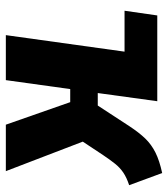

<svg xmlns="http://www.w3.org/2000/svg" viewBox="22 -612 589 674"><g transform="rotate(90 317.0 -274.5)"><path d="M334.8 -531.6 161 -416.7H17.2L33.7 -531.6ZM586.9 -548.8 629.6 -432.9Q603 -424.2 585.5 -412.4Q568 -400.5 554.5 -383.6Q540.9 -366.7 523.8 -341.2L476.7 -270.1L580.3 0H417.2L338.1 -226H292.2L260.8 0H102.8L176.8 -531.6H334.8L306.1 -322.7H350L422.7 -434Q445.2 -468.1 466 -489.6Q486.8 -511.1 515.2 -525.3Q543.5 -539.4 586.9 -548.8Z"/></g></svg>

Font: Fira Sans Variable
Style: Italic
Weight: 397
Italic angle: -8°
Designer: Carrois Corporate & Edenspiekermann AG
Foundry: Carrois Corporate GbR & Edenspiekermann AG
Version: Version 4.202